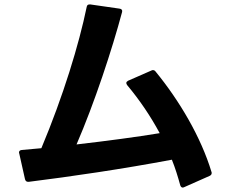

<svg xmlns="http://www.w3.org/2000/svg" viewBox="-20 -803 1040 868"><path d="M107 19H110C302 -5 534 -39 757 -81C772 -44 784 -5 795 35C797 41 801 45 806 45C808 45 811 44 813 43L928 -8C934 -11 937 -15 937 -21C937 -22 937 -24 936 -26C889 -182 792 -347 683 -480C680 -484 676 -486 672 -486C669 -486 667 -486 664 -484L559 -438C554 -435 551 -432 551 -428C551 -425 552 -422 555 -418C611 -351 660 -279 702 -201C599 -184 465 -166 326 -150C407 -337 487 -580 532 -749C534 -757 530 -763 520 -764L388 -783C379 -784 373 -780 372 -772C337 -602 266 -369 167 -133L78 -125C70 -124 66 -120 66 -114C66 -112 66 -111 67 -109L93 7C95 15 100 19 107 19Z"/></svg>

Font: LINE Seed JP App_OTF Bold
Style: Regular
Weight: 700
Designer: LINE & Fontrix & Fontworks
Version: Version 1.009